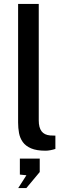

<svg xmlns="http://www.w3.org/2000/svg" viewBox="-20 -763 345 981"><path d="M212.5 7Q166.5 7 138.8 -5Q111 -17 96.5 -37.2Q82 -57.5 77.2 -83.2Q72.5 -109 72.5 -136.5V-743H178V-147.5Q178 -111.5 192.2 -92.5Q206.5 -73.5 236 -71L263 -70V-2Q250.5 2 237.2 4.5Q224 7 212.5 7ZM73 198 115 132.5 81.5 129V47.5H183V116L114.5 198Z"/></svg>

Font: Public Sans Medium
Style: Regular
Weight: 500
Designer: The Public Sans Project Authors: Dan O. Williams and USWDS (Libre Franklin designed by Pablo Impallari and Rodrigo Fuenz
Version: Version 1.007